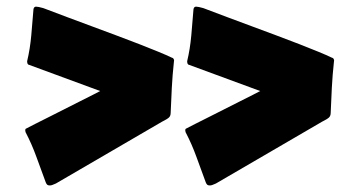

<svg xmlns="http://www.w3.org/2000/svg" viewBox="-20 -546 1029 580"><path d="M543.5 -158.2Q551.8 -162.6 570.1 -171.9Q588.4 -181.2 611.3 -192.6Q634.3 -204.1 659.2 -216.8Q684.1 -229.5 706.1 -240.5Q728 -251.5 744.4 -259.8Q760.7 -268.1 766.1 -271L551.3 -350.1Q545.4 -350.6 545.4 -361.3Q554.2 -397.9 557.9 -439.2Q561.5 -480.5 564.5 -518.1Q565.9 -525.9 572.3 -525.9Q578.6 -525.9 594.2 -521.5Q628.4 -508.3 666 -494.4Q703.6 -480.5 741.5 -466.3Q779.3 -452.1 815.7 -438.7Q852.1 -425.3 883.8 -412.8Q915.5 -400.4 941.2 -389.9Q966.8 -379.4 982.9 -371.6Q984.4 -371.6 986.3 -369.9Q988.3 -368.2 988.8 -365.7L989.3 -362.3Q989.3 -361.8 989 -361.3Q988.8 -360.8 988.8 -359.9Q984.4 -318.8 982.4 -280.8Q980.5 -242.7 979 -205.6Q979 -195.8 973.6 -190.9Q968.3 -186 952.6 -178.2L632.3 8.3Q625.5 11.2 621.6 12.7Q617.7 14.2 613.8 14.2Q608.4 14.2 606 12Q603.5 9.8 601.6 4.9Q587.4 -33.2 573.5 -71.8Q559.6 -110.4 540.5 -147Q539.6 -149.9 539.6 -152.8Q539.6 -154.8 540.3 -156Q541 -157.2 543.5 -158.2ZM60.1 -158.2Q68.4 -162.6 86.7 -171.9Q105 -181.2 127.9 -192.6Q150.9 -204.1 175.8 -216.8Q200.7 -229.5 222.7 -240.5Q244.6 -251.5 261 -259.8Q277.3 -268.1 282.7 -271L67.9 -350.1Q62 -350.6 62 -361.3Q70.8 -397.9 74.5 -439.2Q78.1 -480.5 81.1 -518.1Q82.5 -525.9 88.9 -525.9Q95.2 -525.9 110.8 -521.5Q145 -508.3 182.6 -494.4Q220.2 -480.5 258.1 -466.3Q295.9 -452.1 332.3 -438.7Q368.7 -425.3 400.4 -412.8Q432.1 -400.4 457.8 -389.9Q483.4 -379.4 499.5 -371.6Q501 -371.6 502.9 -369.9Q504.9 -368.2 505.4 -365.7L505.9 -362.3Q505.9 -361.8 505.6 -361.3Q505.4 -360.8 505.4 -359.9Q501 -318.8 499 -280.8Q497.1 -242.7 495.6 -205.6Q495.6 -195.8 490.2 -190.9Q484.9 -186 469.2 -178.2L148.9 8.3Q142.1 11.2 138.2 12.7Q134.3 14.2 130.4 14.2Q125 14.2 122.6 12Q120.1 9.8 118.2 4.9Q104 -33.2 90.1 -71.8Q76.2 -110.4 57.1 -147Q56.2 -149.9 56.2 -152.8Q56.2 -154.8 56.9 -156Q57.6 -157.2 60.1 -158.2Z"/></svg>

Font: Carter One
Style: Regular
Weight: 400
Designer: vernon adams
Foundry: vernon adams
Version: Version 1.000